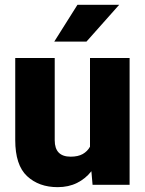

<svg xmlns="http://www.w3.org/2000/svg" viewBox="-20 -770 604 800"><path d="M365.7 0 360.8 -56.6Q336.4 -25.4 301 -7.8Q265.6 9.8 220.2 9.8Q142.1 9.8 92.8 -36.1Q43.5 -82 43.5 -186.5V-528.3H208V-185.5Q208 -117.2 274.4 -117.2Q305.2 -117.2 324.7 -128.2Q344.2 -139.2 355 -158.7V-528.3H520V0ZM206.1 -596.7 302.7 -750H476.6L340.3 -596.7Z"/></svg>

Font: Vazirmatn FD Black
Style: Regular
Weight: 900
Designer: Saber Rastikerdar
Foundry: Saber Rastikerdar
Version: Version 33.003